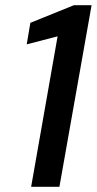

<svg xmlns="http://www.w3.org/2000/svg" viewBox="-20 -720 373 740"><path d="M100 0 202 -580 83 -549 97 -632 265 -700H333L209 0Z"/></svg>

Font: Ultramarine Medium
Style: Italic
Weight: 500
Italic angle: -10°
Designer: Colophon Foundry, Jonny Pinhorn
Foundry: Colophon Foundry
Version: Version 1.200; ttfautohint (v1.8.3)